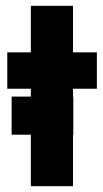

<svg xmlns="http://www.w3.org/2000/svg" viewBox="-20 -640 353 660"><path d="M20 -177H86V0H231V-177H232V-308H231V-335H313V-460H231V-620H86V-460H5V-335H86V-308H20Z"/></svg>

Font: Jost
Style: Bold
Weight: 700
Version: Version 3.710